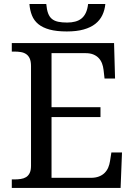

<svg xmlns="http://www.w3.org/2000/svg" viewBox="-20 -926 663 946"><path d="M233.9 -49.8H426.8Q450.7 -49.8 467.5 -56.4Q484.4 -63 495.6 -74.2Q506.8 -85.4 513.2 -100.3Q519.5 -115.2 522 -131.8L528.8 -174.8H581.1L574.2 0H38.1V-42H50.8Q67.4 -42 82.3 -44.2Q97.2 -46.4 108.4 -53.2Q119.6 -60.1 126.2 -73.5Q132.8 -86.9 132.8 -108.9V-600.1Q132.8 -623.5 126.5 -637.7Q120.1 -651.9 108.9 -659.4Q97.7 -667 82.8 -669.4Q67.9 -671.9 50.8 -671.9H38.1V-713.9H542L546.9 -539.1H495.1L490.2 -582Q488.3 -598.6 482.7 -613.5Q477.1 -628.4 466.6 -639.6Q456.1 -650.9 440.2 -657.5Q424.3 -664.1 401.9 -664.1H233.9V-397.9H475.1V-349.1H233.9ZM499 -906.2Q496.1 -876 484.1 -851.1Q472.2 -826.2 449.5 -808.3Q426.8 -790.5 392.3 -780.8Q357.9 -771 309.1 -771Q258.8 -771 224.6 -780.3Q190.4 -789.6 168.9 -807.1Q147.5 -824.7 137.5 -849.9Q127.4 -875 125 -906.2H208Q210.4 -878.4 217 -860.6Q223.6 -842.8 235.8 -832.8Q248 -822.8 266.6 -818.8Q285.2 -814.9 311 -814.9Q332.5 -814.9 350.3 -819.6Q368.2 -824.2 381.3 -834.7Q394.5 -845.2 402.8 -862.8Q411.1 -880.4 414.1 -906.2Z"/></svg>

Font: Droid-TTFautohint Serif
Style: Regular
Weight: 400
Foundry: Ascender Corporation
Version: Version 1.00; ttfautohint (v1.00rc1.4-1a1c-dirty) -l 8 -r 50